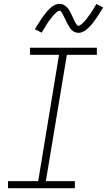

<svg xmlns="http://www.w3.org/2000/svg" viewBox="-20 -985 560 1005"><path d="M22 0V-37H180L289 -698H137V-735H487V-698H330L220 -37H372V0ZM391 -813Q385 -813 379 -814.5Q373 -816 368 -818.5Q363 -821 358.5 -825Q354 -829 350.5 -833Q347 -837 344 -842Q341 -847 338 -852Q335 -857 332.5 -862Q330 -867 327.5 -872Q325 -877 322.5 -882.5Q320 -888 317 -893.5Q314 -899 311.5 -904.5Q309 -910 306.5 -914Q304 -918 300.5 -923.5Q297 -929 292 -929Q288 -929 284 -926.5Q280 -924 277 -921.5Q274 -919 270 -915.5Q266 -912 262 -907Q258 -902 256.5 -901Q255 -900 253 -897Q251 -894 248.5 -891Q246 -888 243.5 -885Q241 -882 238.5 -878.5Q236 -875 233.5 -871Q231 -867 228 -863Q225 -859 222.5 -854.5Q220 -850 217 -845Q214 -840 211 -835Q208 -830 204.5 -825Q201 -820 198 -814L163 -832Q169 -844 175.5 -853.5Q182 -863 187.5 -872Q193 -881 198.5 -889Q204 -897 209.5 -904Q215 -911 219.5 -917Q224 -923 229 -928.5Q234 -934 242 -941.5Q250 -949 257 -953.5Q264 -958 273.5 -961.5Q283 -965 292 -965Q298 -965 303.5 -963.5Q309 -962 314 -959.5Q319 -957 323.5 -953Q328 -949 332 -945Q336 -941 339 -936.5Q342 -932 345 -927Q348 -922 350.5 -916.5Q353 -911 355.5 -906Q358 -901 360.5 -895.5Q363 -890 365.5 -884.5Q368 -879 370.5 -874Q373 -869 376 -864.5Q379 -860 382 -855Q385 -850 391 -850Q395 -850 398.5 -852.5Q402 -855 405.5 -857.5Q409 -860 412.5 -863.5Q416 -867 420.5 -871.5Q425 -876 426 -877.5Q427 -879 429.5 -881.5Q432 -884 434 -887Q436 -890 438.5 -893.5Q441 -897 443.5 -900.5Q446 -904 449 -907.5Q452 -911 454.5 -915.5Q457 -920 460 -924Q463 -928 466 -933Q469 -938 472 -943Q475 -948 478 -953.5Q481 -959 485 -964L520 -946Q513 -935 507 -925Q501 -915 495 -906Q489 -897 483.5 -889Q478 -881 473 -874Q468 -867 463 -861Q458 -855 453.5 -850Q449 -845 441 -837.5Q433 -830 425.5 -825Q418 -820 409 -816.5Q400 -813 391 -813Z"/></svg>

Font: Iosevka SS04 Extralight
Style: Italic
Weight: 200
Italic angle: -9°
Monospace: yes
Designer: Belleve Invis
Foundry: Belleve Invis
Version: Version 19.0.0; ttfautohint (v1.8.4)